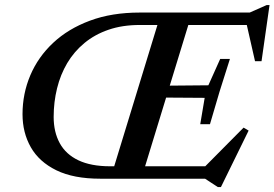

<svg xmlns="http://www.w3.org/2000/svg" viewBox="-20 -726 1115 780"><path d="M635 -675H760.5L554 0H428.5ZM547.5 -675H994.5L1063.5 -705.5H1075L1042.5 -477.5H1016L979 -640.5L1005 -624.5H547.5Q477 -624.5 421 -605.2Q365 -586 323 -551.2Q281 -516.5 253.2 -469.8Q225.5 -423 211.8 -367.2Q198 -311.5 198 -251Q198 -189.5 222.8 -144.2Q247.5 -99 298.5 -74.8Q349.5 -50.5 427.5 -50.5H850L799 -35.5L969.5 -207.5L990 -195.5L877.5 34H865L813 0H387.5Q279 0 209 -34.2Q139 -68.5 105.2 -127.8Q71.5 -187 71.5 -262Q71.5 -345.5 103.2 -420.2Q135 -495 196.2 -552.2Q257.5 -609.5 345.8 -642.2Q434 -675 547.5 -675ZM833 -221.5H793.5L811.5 -328.5L590 -330L604.5 -377.5L826.5 -379.5L874.5 -486.5H914L872 -354Z"/></svg>

Font: Newsreader 24pt SemiBold
Style: Italic
Weight: 600
Italic angle: -17°
Designer: Hugues Gentile
Foundry: Production Type
Version: Version 1.003